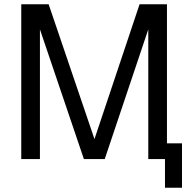

<svg xmlns="http://www.w3.org/2000/svg" viewBox="-20 -749 909 904"><path d="M473.1 0H375L168 -610.8V0H80.1V-729H209L424.8 -94.2L637.2 -729H766.1V-74.2H836.9V134.8H756.8V0H678.2V-610.8Z"/></svg>

Font: Miedinger*
Style: Book
Weight: 400
Version: Version 001.000